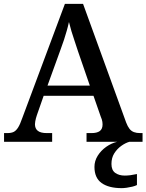

<svg xmlns="http://www.w3.org/2000/svg" viewBox="-20 -734 758 994"><path d="M1 0V-45H18Q38 -45 50.5 -51Q63 -57 73.5 -73.5Q84 -90 95 -122L316 -714H410L633 -100Q641 -79 650.5 -67Q660 -55 673.5 -50Q687 -45 706 -45H718V0H428V-45H454Q482 -45 496.5 -55.5Q511 -66 511 -90Q511 -97 510 -103Q509 -109 507 -116Q505 -123 502 -129L464 -238H206L171 -138Q168 -130 166 -121.5Q164 -113 162.5 -105.5Q161 -98 161 -91Q161 -68 176 -56.5Q191 -45 222 -45H250V0ZM226 -291H445L384 -468Q375 -497 366 -522.5Q357 -548 350 -572Q343 -596 337 -620Q332 -597 325.5 -574.5Q319 -552 311.5 -528.5Q304 -505 293 -476ZM610 240Q543 240 506 213.5Q469 187 469 130Q469 99 486 72Q503 45 530 26Q557 7 587 0H650Q629 6 607.5 21.5Q586 37 571.5 60Q557 83 557 115Q557 147 576.5 161Q596 175 626 175Q640 175 655.5 173Q671 171 689 167V224Q679 229 664.5 232.5Q650 236 635.5 238Q621 240 610 240Z"/></svg>

Font: Noto Serif Khmer Medium
Style: Regular
Weight: 500
Version: Version 2.003